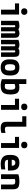

<svg xmlns="http://www.w3.org/2000/svg" viewBox="2345 -3145 810 5540"><g transform="rotate(90 2750.0 -375.0)"><path d="M259 0V-402H79V-520H399V0ZM315 -580Q271 -580 245 -604Q219 -628 219 -670Q219 -712 245 -736Q271 -760 314 -760Q358 -760 383.5 -736Q409 -712 409 -670Q409 -628 383.5 -604Q358 -580 315 -580Z M580 0V-500Q611 -515 647 -522.5Q683 -530 726 -530Q762 -530 782.5 -523.5Q803 -517 825 -500Q853 -517 877.5 -523.5Q902 -530 937 -530Q987 -530 1016.5 -516Q1046 -502 1058 -469.5Q1070 -437 1070 -380V0H942V-382Q942 -392 939.5 -398Q937 -404 931.5 -407Q926 -410 916 -410Q907 -410 899.5 -407Q892 -404 885 -399V0H765V-382Q765 -392 762.5 -398Q760 -404 754.5 -407Q749 -410 739 -410Q722 -410 708 -399V0Z M1130 0V-500Q1161 -515 1197 -522.5Q1233 -530 1276 -530Q1312 -530 1332.5 -523.5Q1353 -517 1375 -500Q1403 -517 1427.5 -523.5Q1452 -530 1487 -530Q1537 -530 1566.5 -516Q1596 -502 1608 -469.5Q1620 -437 1620 -380V0H1492V-382Q1492 -392 1489.5 -398Q1487 -404 1481.5 -407Q1476 -410 1466 -410Q1457 -410 1449.5 -407Q1442 -404 1435 -399V0H1315V-382Q1315 -392 1312.5 -398Q1310 -404 1304.5 -407Q1299 -410 1289 -410Q1272 -410 1258 -399V0Z M1925 10Q1808 10 1750.5 -52Q1693 -114 1693 -240V-280Q1693 -407 1750.5 -468.5Q1808 -530 1925 -530Q2043 -530 2100.5 -468.5Q2158 -407 2158 -280V-240Q2158 -114 2100.5 -52Q2043 10 1925 10ZM1925 -112Q1975 -112 1996.5 -143.5Q2018 -175 2018 -250V-270Q2018 -345 1996.5 -376.5Q1975 -408 1925 -408Q1875 -408 1854 -376.5Q1833 -345 1833 -270V-250Q1833 -175 1854 -143.5Q1875 -112 1925 -112Z M2456 10Q2400 10 2351 1Q2302 -8 2266 -22V-730H2404V-72L2372 -135Q2390 -122 2415 -115Q2440 -108 2470 -108Q2508 -108 2529.5 -122Q2551 -136 2559.5 -170.5Q2568 -205 2568 -267Q2568 -322 2560.5 -353Q2553 -384 2535.5 -397Q2518 -410 2486 -410Q2464 -410 2437.5 -403.5Q2411 -397 2371 -380L2339 -496Q2376 -514 2416.5 -522Q2457 -530 2500 -530Q2575 -530 2620.5 -504.5Q2666 -479 2686 -422Q2706 -365 2706 -270Q2706 -169 2681 -107.5Q2656 -46 2601 -18Q2546 10 2456 10Z M3009 0V-402H2829V-520H3149V0ZM3065 -580Q3021 -580 2995 -604Q2969 -628 2969 -670Q2969 -712 2995 -736Q3021 -760 3064 -760Q3108 -760 3133.5 -736Q3159 -712 3159 -670Q3159 -628 3133.5 -604Q3108 -580 3065 -580Z M3679 10Q3581 10 3538 -27.5Q3495 -65 3495 -153V-612H3335V-730H3635V-187Q3635 -143 3650.5 -127.5Q3666 -112 3711 -112Q3740 -112 3766.5 -117Q3793 -122 3815 -131V-9Q3783 1 3749 5.5Q3715 10 3679 10Z M4109 0V-402H3929V-520H4249V0ZM4165 -580Q4121 -580 4095 -604Q4069 -628 4069 -670Q4069 -712 4095 -736Q4121 -760 4164 -760Q4208 -760 4233.5 -736Q4259 -712 4259 -670Q4259 -628 4233.5 -604Q4208 -580 4165 -580Z M4716 10Q4581 10 4515.5 -51.5Q4450 -113 4450 -240V-280Q4450 -409 4504.5 -469.5Q4559 -530 4675 -530Q4792 -530 4846 -469.5Q4900 -409 4900 -280V-199H4523V-309H4793L4765 -274Q4765 -351 4745 -381.5Q4725 -412 4676 -412Q4628 -412 4608 -381.5Q4588 -351 4588 -274V-246Q4588 -188 4598 -158.5Q4608 -129 4637.5 -118.5Q4667 -108 4725 -108Q4756 -108 4788 -111Q4820 -114 4868 -124V-6Q4833 1 4793 5.5Q4753 10 4716 10Z M5008 -498Q5052 -515 5101.5 -522.5Q5151 -530 5214 -530Q5302 -530 5351.5 -513Q5401 -496 5421.5 -454.5Q5442 -413 5442 -340V0H5304V-332Q5304 -362 5295.5 -379Q5287 -396 5268 -403Q5249 -410 5214 -410Q5195 -410 5179 -407.5Q5163 -405 5142.5 -398Q5122 -391 5090 -376L5146 -462V0H5008Z"/></g></svg>

Font: M PLUS Code Latin SemiExpanded
Style: Bold
Weight: 700
Width: 6
Designer: Coji Morishita
Foundry: UNDERFOREST DESIGN
Version: Version 1.002; ttfautohint (v1.8.3)